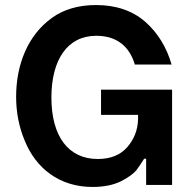

<svg xmlns="http://www.w3.org/2000/svg" viewBox="-20 -734 756 762"><path d="M347 8C393 8 431 0 461 -15C490 -30 510 -45 521 -58C531 -71 541 -87 552 -104H560V0H663V-378H381V-278H528V-262C527 -218 512 -181 485 -150C458 -119 419 -103 368 -103C252 -103 184 -192 184 -347C184 -496 247 -592 362 -592C443 -592 494 -550 515 -478H661C641 -547 606 -604 556 -648C505 -692 440 -714 361 -714C292 -714 233 -697 186 -663C90 -594 44 -477 44 -350C44 -289 55 -231 78 -176C122 -67 215 8 347 8Z"/></svg>

Font: Be Vietnam
Style: Bold
Weight: 700
Designer: Gabriel Lam
Foundry: TypeRant
Version: Version 4.000